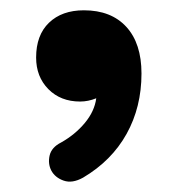

<svg xmlns="http://www.w3.org/2000/svg" viewBox="-20 -767 349 371"><path d="M142.1 -747.1Q194.8 -747.1 224.1 -715.1Q253.4 -683.1 253.4 -625Q253.4 -560.1 224.6 -508.3Q195.8 -456.5 140.6 -423.8Q119.6 -412.1 103 -418Q86.4 -423.8 79.1 -437.5Q72.3 -450.7 75.9 -466.6Q79.6 -482.4 98.1 -491.7Q125 -506.8 143.8 -529.3Q162.6 -551.8 166 -577.1Q150.4 -570.8 134.8 -570.8Q97.2 -570.8 73.5 -594.7Q49.8 -618.7 49.8 -655.8Q49.8 -699.2 74.7 -723.1Q99.6 -747.1 142.1 -747.1Z"/></svg>

Font: Mikhak ExtraBold
Style: Regular
Weight: 800
Designer: Amin Abedi
Version: Version 3.3